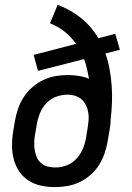

<svg xmlns="http://www.w3.org/2000/svg" viewBox="-20 -755 540 783"><path d="M204 8Q175 8 147 2Q119 -4 96 -19Q73 -34 58 -56.5Q43 -79 36 -106Q29 -133 29 -162Q29 -191 34 -221L41 -262Q45 -286 53.5 -311Q62 -336 76.5 -358.5Q91 -381 111.5 -399Q132 -417 156 -428.5Q180 -440 205.5 -444.5Q231 -449 256 -449Q278 -449 300.5 -445.5Q323 -442 343 -434Q339 -455 334.5 -475Q330 -495 323 -514L135 -466L117 -531L290 -576Q271 -604 244 -625.5Q217 -647 184 -660L215 -735Q268 -716 311 -681Q354 -646 381 -599L450 -617L469 -552L410 -537Q421 -506 427 -472.5Q433 -439 435.5 -404.5Q438 -370 436.5 -334.5Q435 -299 431 -264Q431 -253 429.5 -242Q428 -231 426 -220L419 -179Q415 -155 406.5 -130Q398 -105 384 -82.5Q370 -60 349.5 -42Q329 -24 305 -12.5Q281 -1 255 3.5Q229 8 204 8ZM206 -72Q229 -72 251.5 -80.5Q274 -89 291 -107Q308 -125 317.5 -147.5Q327 -170 331 -193L334 -213Q336 -225 338 -237.5Q340 -250 341 -262Q343 -283 338.5 -303Q334 -323 323 -338.5Q312 -354 294 -361.5Q276 -369 255 -369Q232 -369 209 -360.5Q186 -352 169 -334Q152 -316 143 -293.5Q134 -271 130 -248L123 -207Q120 -191 119.5 -175Q119 -159 121.5 -143.5Q124 -128 130 -114Q136 -100 147.5 -90Q159 -80 174.5 -76Q190 -72 206 -72Z"/></svg>

Font: Iosevka Curly Medium
Style: Italic
Weight: 500
Italic angle: -9°
Monospace: yes
Designer: Belleve Invis
Foundry: Belleve Invis
Version: Version 22.1.2; ttfautohint (v1.8.4)